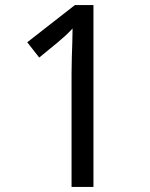

<svg xmlns="http://www.w3.org/2000/svg" viewBox="-20 -734 591 754"><path d="M261 0V-446Q261 -474 262 -506.5Q263 -539 264 -569.5Q265 -600 265 -622Q249 -605 237.5 -594.5Q226 -584 206 -567L134 -508L87 -568L274 -714H347V0Z"/></svg>

Font: oriya15
Style: Book
Weight: 400
Designer: Jelle Bosma - Monotype Design Team
Foundry: Monotype Imaging Inc.
Version: Version 2.003